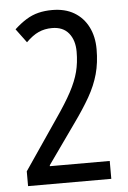

<svg xmlns="http://www.w3.org/2000/svg" viewBox="-52 -763 534 802"><g transform="rotate(-5 214.5 -362.0)"><path d="M382 0H33V-62L174 -269Q217 -331 240.5 -375Q264 -419 274 -457.5Q284 -496 284 -542Q284 -590 260 -619.5Q236 -649 190 -649Q159 -649 133.5 -637.5Q108 -626 81 -599L38 -657Q64 -681 88.5 -696Q113 -711 139.5 -717.5Q166 -724 197 -724Q251 -724 289 -701.5Q327 -679 347.5 -638.5Q368 -598 368 -545Q368 -488 355 -441Q342 -394 315.5 -347.5Q289 -301 248 -244L131 -79V-75H382Z"/></g></svg>

Font: Noto Sans Arabic ExtraCondensed
Style: Regular
Weight: 400
Width: 2
Designer: Monotype Design Team, Nadine Chahine, Nizar Qandah and Khaled Hosny
Foundry: Monotype Imaging Inc.
Version: Version 2.012